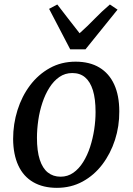

<svg xmlns="http://www.w3.org/2000/svg" viewBox="-20 -848 606 878"><path d="M325.5 -566Q390 -566 434.5 -539.2Q479 -512.5 502.2 -461.8Q525.5 -411 525.5 -338.5Q526 -271 505.8 -208.2Q485.5 -145.5 448 -96Q410.5 -46.5 357.8 -17.8Q305 11 240 11Q177 11 132 -15Q87 -41 63.8 -91.2Q40.5 -141.5 40 -212.5Q40 -281 60 -344.5Q80 -408 117.5 -457.8Q155 -507.5 207.8 -536.8Q260.5 -566 325.5 -566ZM310.5 -514Q277.5 -514 251.5 -496Q225.5 -478 206 -447.2Q186.5 -416.5 173.8 -378Q161 -339.5 155 -298Q149 -256.5 149 -218Q149 -157.5 161.8 -118Q174.5 -78.5 198.8 -59.2Q223 -40 257 -40Q289.5 -40 315.2 -58Q341 -76 360.2 -106.8Q379.5 -137.5 392 -176Q404.5 -214.5 410.8 -255.8Q417 -297 417 -335.5Q417 -396 404.8 -435.2Q392.5 -474.5 369.2 -494.2Q346 -514 310.5 -514ZM301 -622.5 204.5 -807.5 242 -827.5Q267 -795 292.5 -762Q318 -729 344 -696Q381 -729 412.5 -761.8Q444 -794.5 482.5 -827.5L517.5 -804L371 -622.5Z"/></svg>

Font: Merriweather 24pt
Style: Italic
Weight: 400
Italic angle: -7.8°
Designer: Eben Sorkin
Foundry: Eben Sorkin
Version: Version 2.101